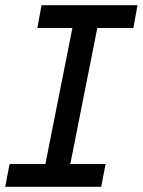

<svg xmlns="http://www.w3.org/2000/svg" viewBox="-20 -720 550 740"><path d="M494 -612H355L251 -88H387L370 0H0L17 -88H155L259 -612H124L140 -700H510Z"/></svg>

Font: TypoPRO Montserrat Alternates
Style: Italic
Weight: 400
Italic angle: -11.3°
Designer: Julieta Ulanovsky
Foundry: Julieta Ulanovsky
Version: Version 6.001